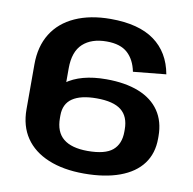

<svg xmlns="http://www.w3.org/2000/svg" viewBox="-80 -791 886 881"><g transform="rotate(10 363.0 -350.0)"><path d="M57 -444Q57 -528 94 -587.5Q131 -647 201 -678.5Q271 -710 366 -710Q497 -710 570 -657Q643 -604 661 -504L508 -489Q497 -544 463.5 -574.5Q430 -605 366 -605Q295 -605 255 -568Q215 -531 215 -453V-235H57ZM367 10Q271 10 201 -19Q131 -48 94 -102.5Q57 -157 57 -235L138 -241Q138 -333 206.5 -383.5Q275 -434 394 -434Q483 -434 546 -409Q609 -384 642 -335.5Q675 -287 675 -218V-207Q675 -138 639 -89.5Q603 -41 533.5 -15.5Q464 10 367 10ZM366 -95Q447 -95 482 -124.5Q517 -154 517 -211V-222Q517 -282 480.5 -311Q444 -340 366 -340Q292 -340 253.5 -314Q215 -288 215 -234V-222Q215 -157 253 -126Q291 -95 366 -95Z"/></g></svg>

Font: Pathway Extreme 8pt Thin 12pt
Style: Bold
Weight: 700
Version: Version 1.001;gftools[0.9.26]